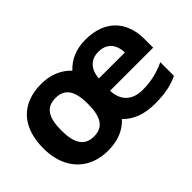

<svg xmlns="http://www.w3.org/2000/svg" viewBox="-85 -847 1148 1148"><g transform="rotate(-45 489.0 -273.0)"><path d="M706.1 9.8C793.9 9.8 851.1 -3.4 903.8 -28.8V-144C838.9 -114.3 781.7 -101.1 711.9 -101.1C625.5 -101.1 575.2 -149.4 570.8 -231.9V-235.8H935.1V-308.1C935.1 -462.9 841.8 -556.2 683.1 -556.2C605.5 -556.2 543 -530.8 496.1 -480C449.7 -530.3 381.8 -556.2 309.1 -556.2C141.1 -556.2 44.9 -454.1 44.9 -273.9C44.9 -216.3 55.7 -166 77.6 -123C120.6 -37.1 204.6 9.8 310.1 9.8C391.6 9.8 455.1 -15.6 501 -65.9C549.3 -15.6 617.7 9.8 706.1 9.8ZM686 -450.2C753.9 -450.2 793.5 -407.2 794.9 -335H575.2C581.1 -413.6 625 -450.2 686 -450.2ZM196.8 -273.9C196.8 -382.8 229.5 -436 309.1 -436C389.2 -436 421.9 -381.8 421.9 -273.9C421.9 -165 389.6 -109.9 310.1 -109.9C230 -109.9 196.8 -166 196.8 -273.9Z"/></g></svg>

Font: Open Sans bold
Style: Bold
Weight: 700
Foundry: Ascender Corporation
Version: Version 1.100;PS 001.100;hotconv 1.0.88;makeotf.lib2.5.64775